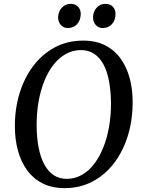

<svg xmlns="http://www.w3.org/2000/svg" viewBox="-20 -963 736 993"><path d="M314 10Q249 10 200.8 -14.2Q152.5 -38.5 121 -81.5Q89.5 -124.5 73.5 -181.5Q57.5 -238.5 57 -304Q56 -397 80.5 -478.2Q105 -559.5 151.5 -621.2Q198 -683 263.5 -718Q329 -753 410.5 -753Q476 -753 524 -728.5Q572 -704 603.2 -660.8Q634.5 -617.5 650 -561.2Q665.5 -505 666 -441.5Q667 -348.5 643 -267Q619 -185.5 572.8 -123.2Q526.5 -61 461 -25.5Q395.5 10 314 10ZM325.5 -38Q366.5 -38 402.2 -57.8Q438 -77.5 466 -113.8Q494 -150 514 -199.5Q534 -249 544.2 -308.2Q554.5 -367.5 554 -433Q553 -495 543.5 -545Q534 -595 514.8 -630.5Q495.5 -666 466.5 -685Q437.5 -704 398 -704Q357 -704 321.2 -684.2Q285.5 -664.5 257.2 -628.8Q229 -593 209.2 -544Q189.5 -495 179.2 -436Q169 -377 169.5 -311.5Q170 -249 180 -198.5Q190 -148 209.5 -112Q229 -76 257.8 -57Q286.5 -38 325.5 -38ZM330.5 -818Q309 -818 294.8 -833.8Q280.5 -849.5 280.5 -873.5Q281.5 -903.5 299.8 -923.2Q318 -943 344.5 -943Q370.5 -943 384.2 -927.8Q398 -912.5 397.5 -890Q397 -858.5 378.8 -838.2Q360.5 -818 330.5 -818ZM511 -818Q489.5 -818 475.2 -833.8Q461 -849.5 461 -873.5Q462 -903.5 479.8 -923.2Q497.5 -943 525 -943Q550.5 -943 564.2 -927.8Q578 -912.5 577.5 -890Q577 -858.5 559 -838.2Q541 -818 511 -818Z"/></svg>

Font: Merriweather 36pt
Style: Italic
Weight: 400
Italic angle: -7.8°
Version: Version 2.101